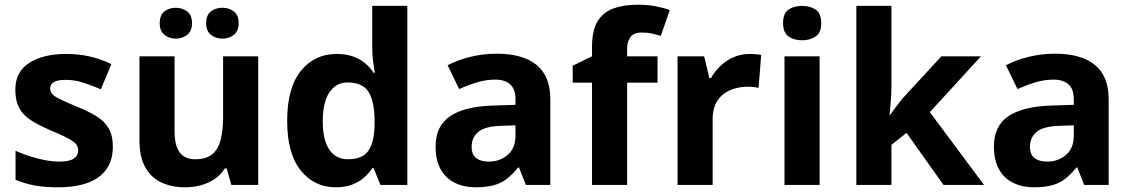

<svg xmlns="http://www.w3.org/2000/svg" viewBox="-20 -785 4801 815"><path d="M459 -162Q459 -107 433 -68.5Q407 -30 355 -10Q303 10 226 10Q169 10 128 2.5Q87 -5 46 -22V-145Q90 -125 141 -112Q192 -99 231 -99Q275 -99 293.5 -112Q312 -125 312 -146Q312 -160 304.5 -171Q297 -182 272 -196Q247 -210 194 -232Q143 -254 110 -275.5Q77 -297 61 -327.5Q45 -358 45 -404Q45 -480 104 -518Q163 -556 261 -556Q312 -556 358 -546Q404 -536 453 -513L408 -406Q368 -423 332 -434.5Q296 -446 259 -446Q226 -446 209.5 -437Q193 -428 193 -410Q193 -397 201.5 -386.5Q210 -376 234.5 -364Q259 -352 307 -332Q354 -313 388 -292.5Q422 -272 440.5 -241.5Q459 -211 459 -162Z M1076 -546V0H962L942 -70H934Q917 -42 890.5 -24.5Q864 -7 832 1.5Q800 10 766 10Q708 10 664 -11Q620 -32 596 -76Q572 -120 572 -190V-546H721V-227Q721 -169 742 -139Q763 -109 809 -109Q855 -109 880.5 -130Q906 -151 916.5 -191Q927 -231 927 -289V-546ZM658 -686Q658 -721 678 -736.5Q698 -752 725.9 -752Q753.8 -752 774.4 -736.6Q795 -721.2 795 -686.4Q795 -653 774.4 -637Q753.8 -621 725.9 -621Q698 -621 678 -637.2Q658 -653.5 658 -686ZM855 -686Q855 -721 875.1 -736.5Q895.3 -752 923.6 -752Q952 -752 972.5 -736.6Q993 -721.2 993 -686.4Q993 -653 972.4 -637Q951.9 -621 924 -621Q895.5 -621 875.3 -637.2Q855 -653.5 855 -686Z M1405 10Q1314 10 1256.5 -61.5Q1199 -133 1199 -272Q1199 -412 1257 -484Q1315 -556 1409 -556Q1448 -556 1478 -545.5Q1508 -535 1529.5 -517Q1551 -499 1566 -476H1571Q1568 -492 1564 -522.5Q1560 -553 1560 -585V-760H1709V0H1595L1566 -71H1560Q1546 -49 1524.5 -30.5Q1503 -12 1474 -1Q1445 10 1405 10ZM1457 -109Q1519 -109 1544 -145.5Q1569 -182 1570 -255V-271Q1570 -351 1545.5 -393Q1521 -435 1455 -435Q1406 -435 1378 -392.5Q1350 -350 1350 -270Q1350 -190 1378 -149.5Q1406 -109 1457 -109Z M2089 -557Q2199 -557 2257.5 -509.5Q2316 -462 2316 -364V0H2212L2183 -74H2179Q2156 -45 2131.5 -26Q2107 -7 2075.5 1.5Q2044 10 1998 10Q1950 10 1911.5 -8.5Q1873 -27 1851 -65.5Q1829 -104 1829 -163Q1829 -250 1890 -291.5Q1951 -333 2073 -337L2168 -340V-364Q2168 -407 2145.5 -427Q2123 -447 2083 -447Q2043 -447 2005 -435.5Q1967 -424 1929 -407L1880 -508Q1924 -531 1977.5 -544Q2031 -557 2089 -557ZM2110 -251Q2038 -249 2010 -225Q1982 -201 1982 -162Q1982 -128 2002 -113.5Q2022 -99 2054 -99Q2102 -99 2135 -127.5Q2168 -156 2168 -208V-253Z M2771 -434H2642V0H2493V-434H2411V-506L2493 -546V-586Q2493 -656 2516.5 -694.5Q2540 -733 2583.5 -749Q2627 -765 2686 -765Q2730 -765 2765.5 -758Q2801 -751 2823 -742L2785 -633Q2768 -638 2748 -642.5Q2728 -647 2702 -647Q2671 -647 2656.5 -628Q2642 -609 2642 -580V-546H2771Z M3161 -556Q3172 -556 3187 -555Q3202 -554 3211 -552L3200 -412Q3193 -414 3179.5 -415.5Q3166 -417 3156 -417Q3127 -417 3100 -409.5Q3073 -402 3051.5 -386Q3030 -370 3017.5 -343.5Q3005 -317 3005 -278V0H2856V-546H2969L2991 -454H2998Q3014 -482 3038 -505Q3062 -528 3093.5 -542Q3125 -556 3161 -556Z M3459 -546V0H3310V-546ZM3385 -760Q3418 -760 3442 -744.5Q3466 -729 3466 -686.8Q3466 -646 3442 -630Q3418 -614 3385 -614Q3350.7 -614 3327.4 -630Q3304 -646 3304 -686.8Q3304 -729 3327.4 -744.5Q3350.7 -760 3385 -760Z M3764 -420Q3764 -389 3761.5 -358.5Q3759 -328 3756 -297H3758Q3768 -311 3778.5 -325Q3789 -339 3800 -353Q3811 -367 3823 -380L3976 -546H4144L3927 -309L4157 0H3985L3828 -221L3764 -170V0H3615V-760H3764Z M4459 -557Q4569 -557 4627.5 -509.5Q4686 -462 4686 -364V0H4582L4553 -74H4549Q4526 -45 4501.5 -26Q4477 -7 4445.5 1.5Q4414 10 4368 10Q4320 10 4281.5 -8.5Q4243 -27 4221 -65.5Q4199 -104 4199 -163Q4199 -250 4260 -291.5Q4321 -333 4443 -337L4538 -340V-364Q4538 -407 4515.5 -427Q4493 -447 4453 -447Q4413 -447 4375 -435.5Q4337 -424 4299 -407L4250 -508Q4294 -531 4347.5 -544Q4401 -557 4459 -557ZM4480 -251Q4408 -249 4380 -225Q4352 -201 4352 -162Q4352 -128 4372 -113.5Q4392 -99 4424 -99Q4472 -99 4505 -127.5Q4538 -156 4538 -208V-253Z"/></svg>

Font: Noto Sans Tamil
Style: Regular
Weight: 400
Designer: Jelle Bosma - Monotype Design Team
Foundry: Monotype Imaging Inc.
Version: Version 2.003